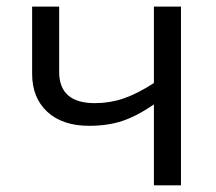

<svg xmlns="http://www.w3.org/2000/svg" viewBox="-20 -555 648 575"><path d="M157.2 -535.2V-339.8Q157.2 -246.1 264.2 -246.1Q308.6 -246.1 349.1 -259.8Q389.6 -273.4 440.9 -306.2V-535.2H522V0H440.9V-242.2Q389.6 -207 345.9 -192.6Q302.2 -178.2 247.1 -178.2Q167 -178.2 121.6 -220.2Q76.2 -262.2 76.2 -334V-535.2Z"/></svg>

Font: HunimalSansv1.5
Style: Regular
Weight: 400
Foundry: Ascender Corporation
Version: Version 1.10